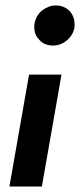

<svg xmlns="http://www.w3.org/2000/svg" viewBox="-20 -684 294 704"><path d="M174.5 -517Q141 -517 121.5 -541Q105.5 -558 105.5 -585.5L106.5 -597.5Q112 -627 133.5 -645Q158.5 -664 184 -664Q217.5 -664 238.5 -640Q253.5 -621 253.5 -595L253 -583Q248 -555 225.2 -536Q202.5 -517 174.5 -517ZM133.5 0H14.5L86.5 -410.5H205.5Z"/></svg>

Font: Lucymar Sans SemiBold
Style: Italic
Weight: 600
Italic angle: -10°
Foundry: The League of Moveable Type (original font) / Main changes by Cristiano Sobral with portions from Mirco Monsees
Version: Version 2.00;August 30, 2020;FontCreator 13.0.0.2681 64-bit